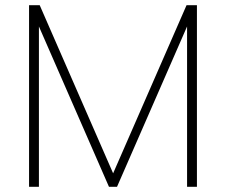

<svg xmlns="http://www.w3.org/2000/svg" viewBox="-20 -720 872 740"><path d="M130 0H92V-700H133L416 -52L699 -700H739V0H701V-618L431 0H400L130 -618Z"/></svg>

Font: Albert Sans ExtraLight
Style: Regular
Weight: 250
Designer: Andreas Rasmussen
Foundry: a.Foundry
Version: Version 1.025